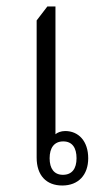

<svg xmlns="http://www.w3.org/2000/svg" viewBox="-20 -570 323 592"><path d="M172 2C222 2 252 -31 252 -82C252 -135 222 -166 181 -166C168 -166 156 -161 151 -156V-550H126L93 -507V-84C93 -29 123 2 172 2ZM174 -31C147 -31 133 -50 133 -82C133 -114 147 -134 175 -134C203 -134 216 -114 216 -82C216 -50 202 -31 174 -31Z"/></svg>

Font: Noto Serif Thai Condensed Light
Style: Regular
Weight: 300
Width: 3
Designer: Monotype Design Team
Foundry: Monotype Imaging Inc.
Version: Version 2.002